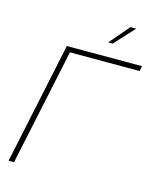

<svg xmlns="http://www.w3.org/2000/svg" viewBox="-131 -995 877 1083"><g transform="rotate(15 307.0 -453.0)"><path d="M25 0 175 -710H614L608 -680H201L57 0ZM395 -790 494 -906H528L421 -790Z"/></g></svg>

Font: Geist Mono Thin
Style: Italic
Weight: 100
Italic angle: -12°
Monospace: yes
Designer: Basement.studio, Andrés Briganti, Mateo Zaragoza
Foundry: Basement.studio, Vercel, Andrés Briganti, Guido Ferreyra, Mateo Zaragoza
Version: Version 1.500; ttfautohint (v1.8.4.7-5d5b)